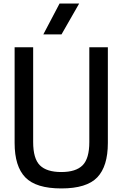

<svg xmlns="http://www.w3.org/2000/svg" viewBox="-20 -1045 687 1077"><path d="M424 -852ZM325 -852H223L314 -1025H424ZM324 12Q182 12 122 -50Q62 -112 62 -243V-780H166V-248Q166 -155 204 -117.5Q242 -80 324 -80Q406 -80 443.5 -118Q481 -156 481 -248V-780H585V-243Q585 -112 525.5 -50Q466 12 324 12Z"/></svg>

Font: Tanohe Sans Medium
Style: Regular
Weight: 500
Designer: Village Type and Design LLC
Foundry: Cooper Hewitt Smithsonian Design Museum
Version: Version 1.00;September 29, 2021;FontCreator 13.0.0.2655 64-b